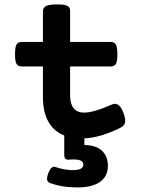

<svg xmlns="http://www.w3.org/2000/svg" viewBox="-20 -610 640 861"><path d="M541.5 -69.3Q541.5 -58.1 536.4 -50.5Q531.2 -43 521 -37.6Q431.6 7.3 358.4 10.3V40.5Q410.6 40.5 437.3 66.2Q463.9 91.8 463.9 133.3Q463.9 180.2 429 205.3Q394 230.5 327.6 230.5Q255.9 230.5 202.6 210Q190.9 205.1 190.9 190.9Q190.9 181.6 195.8 168.9Q207.5 137.7 222.2 137.7Q224.1 137.7 228 138.7Q268.1 152.8 306.6 152.8Q330.6 152.8 342 146.7Q353.5 140.6 353.5 127.9Q353.5 115.2 341.8 110.1Q330.1 105 309.1 105L297.9 105.5Q293.9 106 286.1 106Q268.1 106 268.1 85.9V-2.4Q221.2 -21 196.8 -64.5Q172.4 -107.9 172.4 -174.8V-312H78.1Q61 -312 54.2 -323.2Q47.4 -334.5 47.4 -366.7Q47.4 -398.9 54.2 -410.4Q61 -421.9 78.1 -421.9H172.4V-559.6Q172.4 -576.2 187.3 -583.3Q202.1 -590.3 236.8 -590.3Q259.8 -590.3 272.2 -587.2Q284.7 -584 289.6 -577.6Q294.4 -571.3 294.4 -559.6V-421.9H475.6Q492.7 -421.9 499.5 -410.4Q506.3 -398.9 506.3 -366.7Q506.3 -334.5 499.5 -323.2Q492.7 -312 475.6 -312H294.4V-183.6Q294.4 -105 357.4 -105Q399.4 -105 480 -140.6Q488.8 -144.5 495.6 -144.5Q517.6 -144.5 532.7 -106Q541.5 -84 541.5 -69.3Z"/></svg>

Font: Courier Prime Sans
Style: Bold
Weight: 700
Designer: Alan Dague-Greene
Foundry: Quote-Unquote Apps
Version: Version 3.020